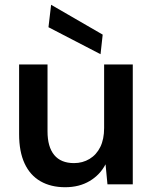

<svg xmlns="http://www.w3.org/2000/svg" viewBox="-20 -772 643 804"><path d="M253 12Q193 12 149.5 -13Q106 -38 83 -87.5Q60 -137 60 -210V-502H179V-222Q179 -157 207 -123Q235 -89 290 -89Q326 -89 355 -106.5Q384 -124 400 -156.5Q416 -189 416 -236V-502H536V0H430L422 -84Q399 -40 355.5 -14Q312 12 253 12ZM401 -545 183 -658 194 -752 410 -627Z"/></svg>

Font: DM Sans 16pt SemiBold
Style: Regular
Weight: 600
Version: Version 4.004;gftools[0.9.30]